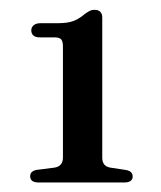

<svg xmlns="http://www.w3.org/2000/svg" viewBox="-20 -736 335 399"><path d="M63.3 -658.3H93.6Q103.1 -658.3 106.9 -654.4Q110.8 -650.5 110.8 -638.7V-408.6Q110.8 -399.4 106.4 -394.3Q102 -389.1 93.5 -387.7L57.4 -383.1Q42.7 -381 42.7 -369.7Q42.7 -356.8 60.2 -356.8H238.1Q255.7 -356.8 255.7 -369.4Q255.7 -380.3 241.4 -382.8L209 -387.7Q200.5 -389.3 196.5 -394.4Q192.5 -399.4 192.5 -408.3V-699.4Q192.5 -715.6 175.9 -715.6Q170.6 -715.6 166.1 -713.2Q161.5 -710.8 155.9 -706.7Q145 -697.2 133 -692.5Q120.9 -687.8 100.1 -687.8H64.3Q55.2 -687.8 50.1 -683.6Q45 -679.4 45 -672.8Q45 -666.2 49.4 -662.2Q53.9 -658.3 63.3 -658.3Z"/></svg>

Font: Fraunces
Style: Regular
Weight: 900
Version: Version 1.000;[b76b70a41]